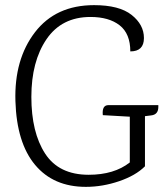

<svg xmlns="http://www.w3.org/2000/svg" viewBox="-20 -712 652 747"><path d="M402 -303H596Q596 -303 596 -296Q596 -266 568 -263L544 -260V-65Q508 -29 443.5 -7Q379 15 314 15Q188 15 116.5 -70.5Q45 -156 40 -318.5Q35 -481 116 -586.5Q197 -692 346 -692Q444 -692 492 -654Q540 -616 540 -564Q540 -512 487 -512Q487 -581 445.5 -613.5Q404 -646 332 -646Q220 -646 161 -559.5Q102 -473 102 -335Q102 -197 155.5 -114.5Q209 -32 325 -32Q424 -32 485 -80V-258L380 -264Q376 -303 402 -303Z"/></svg>

Font: Karma Light
Style: Regular
Weight: 300
Designer: Joana Correia
Foundry: Indian Type Foundry
Version: Version 1.202;PS 1.0;hotconv 1.0.78;makeotf.lib2.5.61930; tt